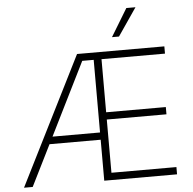

<svg xmlns="http://www.w3.org/2000/svg" viewBox="-62 -1024 1092 1086"><g transform="rotate(-5 484.5 -481.0)"><path d="M30.2 0 394.9 -727.3H890.6V-686.1H530.2V-384.6H869V-343.4H530.2V-41.2H899.1V0H485.8V-232.6H195.3L79.5 0ZM215.9 -273.8H485.8V-686.1H420.8ZM600.1 -805 695.3 -962H747.2L639.9 -805Z"/></g></svg>

Font: Inter UI Extra Light
Style: Regular
Weight: 200
Designer: Rasmus Andersson
Foundry: rsms
Version: 3.2;8d6f07862